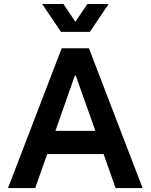

<svg xmlns="http://www.w3.org/2000/svg" viewBox="-20 -951 763 971"><path d="M503.9 -171.9H218.8L158.2 0H20.5L292 -707H429.7L701.2 0H564.5ZM462.4 -289.1 363.3 -568.4H358.4L260.3 -289.1ZM300.8 -930.7 361.3 -840.8 421.9 -930.7H529.3L434.6 -790H288.1L193.4 -930.7Z"/></svg>

Font: Wanted Sans SemiBold
Style: Regular
Weight: 600
Designer: Original Design by Kil Hyung-jin and Kang Hanbin, Wanted Lab, Inc; Hangeul from Source Han Sans by Jang Soo-young and Ka
Foundry: Wanted Lab, Inc.
Version: Version 1.003